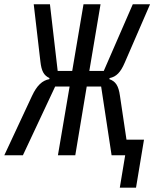

<svg xmlns="http://www.w3.org/2000/svg" viewBox="-63 -718 714 888"><path d="M491.1 149.9H566.1L603 -72.1H522L491.8 -274.9C485.1 -323.2 470.9 -342 442.8 -351.9L443.9 -356.9C475.1 -362.9 495 -383.9 513.8 -427.9L631 -698.2H551.1L416.9 -389.9H350.1L402 -698.2H323.2L271 -389.9H203.8L168 -698.2H93L123.9 -432.9C128.9 -388.8 139.9 -369 165.8 -356.9L165.1 -351.9C133.2 -345.9 108 -323.9 84.9 -274.1L-43 0H43L192.1 -317.8H258.9L204.9 0H285.2L338.1 -317.8H404.8L453.1 0H516Z"/></svg>

Font: Margiela Mono Italic Italic
Style: Regular
Weight: 400
Designer: Mike Abbink, Paul van der Laan, Pieter van Rosmalen
Foundry: Bold Monday
Version: Version 2.003 2021